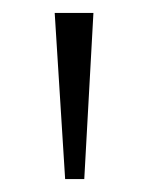

<svg xmlns="http://www.w3.org/2000/svg" viewBox="-20 -734 230 298"><path d="M110.8 -456.1H81.1L64.9 -713.9H125Z"/></svg>

Font: Open Sans Hebrew Condensed Light
Style: Regular
Weight: 300
Width: 3
Foundry: Ascender Corporation, Yanek Iontef
Version: Version 2.001;PS 002.001;hotconv 1.0.70;makeotf.lib2.5.58329